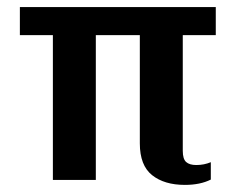

<svg xmlns="http://www.w3.org/2000/svg" viewBox="-20 -507 663 541"><path d="M374 -103V-408H250V0H129V-408H36V-487H588V-408H495V-82Q495 -59 504.5 -50.5Q514 -42 533 -42Q555 -42 574 -50V-1Q544 14 501 14Q443 14 408.5 -13.5Q374 -41 374 -103Z"/></svg>

Font: Maitree SemiBold
Style: Regular
Weight: 600
Designer: CadsonDemak Team
Foundry: CadsonDemak
Version: Version 1.001